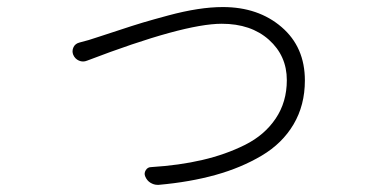

<svg xmlns="http://www.w3.org/2000/svg" viewBox="-20 -513 1040 539"><path d="M224.6 -342.8Q212.9 -337.9 201.7 -342.8Q190.4 -347.7 185.5 -359.4Q183.6 -364.3 183.6 -369.1Q183.6 -375 186.5 -380.9Q191.4 -390.6 203.1 -393.6Q227.5 -399.4 258.8 -410.2Q265.6 -412.1 309.6 -426.8Q353.5 -441.4 381.3 -449.7Q409.2 -458 452.6 -469.7Q496.1 -481.4 534.2 -487.3Q572.3 -493.2 605.5 -493.2Q705.1 -493.2 770.5 -437Q835.9 -380.9 835.9 -287.1Q835.9 -217.8 804.2 -164.1Q772.5 -110.4 714.8 -76.2Q657.2 -42 585.4 -22Q513.7 -2 425.8 5.9Q423.8 5.9 421.9 5.9Q412.1 5.9 402.3 0Q392.6 -5.9 387.7 -17.6Q383.8 -26.4 389.2 -35.2Q394.5 -43.9 404.3 -43.9Q483.4 -48.8 548.3 -64Q613.3 -79.1 668 -106.4Q722.7 -133.8 753.9 -180.2Q785.2 -226.6 785.2 -288.1Q785.2 -356.4 734.9 -401.4Q684.6 -446.3 602.5 -446.3Q495.1 -446.3 224.6 -342.8Z"/></svg>

Font: Gen Jyuu Gothic Light
Style: Regular
Weight: 200
Designer: [Source Han Sans]
Ryoko NISHIZUKA  (kana & ideographs); Paul D. Hunt (Latin, Greek & Cyrillic); Wenlong ZHANG  (bopomofo
Version: Version 1.002.20150607